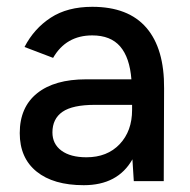

<svg xmlns="http://www.w3.org/2000/svg" viewBox="-20 -532 557 564"><path d="M369 -64Q326 12 226 12Q137 12 87.5 -28Q38 -68 38 -141Q38 -217 89 -258Q140 -299 233 -299H366Q361 -363 333 -395.5Q305 -428 251 -428Q174 -428 136 -362L52 -394Q80 -448 129 -480Q178 -512 251 -512Q357 -512 410 -450.5Q463 -389 462 -272L461 0H373ZM234 -70Q295 -70 331.5 -108.5Q368 -147 368 -209V-224H259Q193 -224 163.5 -203.5Q134 -183 134 -143Q134 -109 160.5 -89.5Q187 -70 234 -70Z"/></svg>

Font: Oak Sans Medium
Style: Regular
Weight: 500
Designer: Erik Kennedy, Walven
Foundry: Erik Kennedy, Walven
Version: Version 1.000